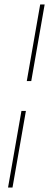

<svg xmlns="http://www.w3.org/2000/svg" viewBox="-20 -740 220 860"><path d="M100 -377 160 -720H180L120 -377ZM16 100 76 -243H96L36 100Z"/></svg>

Font: DM Sans 12pt Thin
Style: Italic
Weight: 250
Italic angle: -10°
Version: Version 4.004;gftools[0.9.30]